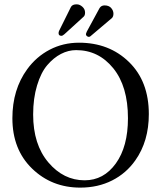

<svg xmlns="http://www.w3.org/2000/svg" viewBox="-20 -855 742 885"><path d="M502.9 -792Q502.9 -778.8 496.1 -772L397 -688Q394 -685.1 389.2 -685.1Q385.3 -685.1 380.6 -688.5Q376 -691.9 376 -698.2L379.9 -709L439 -817.9Q446.8 -830.1 461.9 -830.1Q481.9 -830.1 492.4 -818.1Q502.9 -806.2 502.9 -792ZM372.1 -796.9Q372.1 -783.7 365.2 -777.8L276.9 -697.3Q268.6 -689.9 263.2 -689.9Q250 -689.9 250 -702.1Q250 -708 252.4 -712.9L307.1 -823.2Q314 -835.4 334 -835Q347.2 -835 359.6 -824Q372.1 -813 372.1 -796.9ZM331.1 -624Q294.9 -624 261 -606.4Q227.1 -588.9 198 -554.9Q168.9 -521 150.9 -461.4Q132.8 -401.9 132.8 -327.1Q132.8 -189 202.9 -106.4Q272.9 -23.9 370.1 -23.9Q458 -23.9 513.9 -101.6Q569.8 -179.2 569.8 -310.1Q569.8 -457 502 -540.5Q434.1 -624 331.1 -624ZM666 -329.1Q666 -204.1 604 -116.2Q562 -56.2 496.8 -23.2Q431.6 9.8 350.1 9.8Q218.3 9.8 127.7 -78.1Q37.1 -166 37.1 -310.1Q37.1 -442.4 105.5 -536.1Q147.5 -593.8 209.2 -626Q271 -658.2 344.2 -658.2Q483.4 -658.2 574.7 -569.1Q666 -480 666 -329.1Z"/></svg>

Font: Linux Libertine Capitals
Style: Small Caps
Weight: 400
Designer: Philipp H. Poll
Foundry: Philipp H. Poll
Version: Version 5.1.3